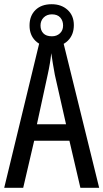

<svg xmlns="http://www.w3.org/2000/svg" viewBox="-20 -890 490 910"><path d="M361 0 309 -223H142L90 0H0L173 -714H274L450 0ZM240 -535Q235 -563 230.5 -589Q226 -615 223 -638Q218 -590 206 -536L155 -301H293ZM225 -669Q176 -669 148 -696.5Q120 -724 120 -769Q120 -815 148 -842.5Q176 -870 225 -870Q271 -870 300.5 -843Q330 -816 330 -771Q330 -725 301.5 -697Q273 -669 225 -669ZM226 -718Q249 -718 264 -732Q279 -746 279 -769Q279 -792 265.5 -807Q252 -822 226 -822Q202 -822 187 -807Q172 -792 172 -769Q172 -746 185.5 -732Q199 -718 226 -718Z"/></svg>

Font: Noto Sans Hebrew ExtraCondensed
Style: Regular
Weight: 400
Width: 2
Designer: Monotype Design Team
Foundry: Monotype Imaging Inc.
Version: Version 2.004; ttfautohint (v1.8.4.7-5d5b)